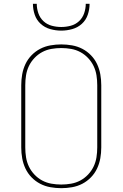

<svg xmlns="http://www.w3.org/2000/svg" viewBox="-20 -975 640 1003"><path d="M300 8Q272 8 243.5 3Q215 -2 190 -15Q165 -28 145 -48.5Q125 -69 113 -94.5Q101 -120 96 -148Q91 -176 91 -205V-530Q91 -559 96 -587Q101 -615 113 -640.5Q125 -666 145 -686.5Q165 -707 190 -720Q215 -733 243.5 -738Q272 -743 300 -743Q328 -743 356.5 -738Q385 -733 410 -720Q435 -707 455 -686.5Q475 -666 487 -640.5Q499 -615 504 -587Q509 -559 509 -530V-205Q509 -176 504 -148Q499 -120 487 -94.5Q475 -69 455 -48.5Q435 -28 410 -15Q385 -2 356.5 3Q328 8 300 8ZM300 -11Q326 -11 351.5 -15.5Q377 -20 399.5 -32Q422 -44 440 -63Q458 -82 469 -105Q480 -128 484 -153.5Q488 -179 488 -205V-530Q488 -556 484 -581.5Q480 -607 469 -630Q458 -653 440 -672Q422 -691 399.5 -703Q377 -715 351.5 -719.5Q326 -724 300 -724Q274 -724 248.5 -719.5Q223 -715 200.5 -703Q178 -691 160 -672Q142 -653 131 -630Q120 -607 116 -581.5Q112 -556 112 -530V-205Q112 -179 116 -153.5Q120 -128 131 -105Q142 -82 160 -63Q178 -44 200.5 -32Q223 -20 248.5 -15.5Q274 -11 300 -11ZM300 -815Q271 -815 242.5 -823Q214 -831 192.5 -850.5Q171 -870 161.5 -898Q152 -926 152 -955H172Q172 -930 180.5 -905.5Q189 -881 207.5 -864Q226 -847 250.5 -840.5Q275 -834 300 -834Q325 -834 349.5 -840.5Q374 -847 392.5 -864Q411 -881 419.5 -905.5Q428 -930 428 -955H448Q448 -926 438.5 -898Q429 -870 407.5 -850.5Q386 -831 357.5 -823Q329 -815 300 -815Z"/></svg>

Font: Iosevka Thin Extended
Style: Regular
Weight: 100
Width: 7
Monospace: yes
Designer: Belleve Invis
Foundry: Belleve Invis
Version: Version 32.5.0; ttfautohint (v1.8.4)